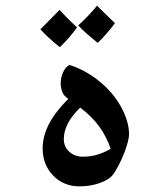

<svg xmlns="http://www.w3.org/2000/svg" viewBox="-20 -660 528 680"><path d="M262 0Q205 0 168 -38.5Q131 -77 131 -135Q131 -176 152.5 -219Q174 -262 222 -310Q206 -320 200.5 -334.5Q195 -349 195 -364Q195 -385 203.5 -404Q212 -423 226 -430Q283 -412 332 -372Q381 -332 409 -281Q437 -229 437 -185Q437 -171 430 -147.5Q423 -124 412 -99Q401 -74 389 -54.5Q377 -35 366 -28Q347 -15 319.5 -7.5Q292 0 262 0ZM273 -105Q301 -105 325.5 -112.5Q350 -120 372 -133Q357 -177 331 -212.5Q305 -248 264 -279Q235 -251 220.5 -223Q206 -195 206 -168Q206 -140 225.5 -122.5Q245 -105 273 -105ZM326 -508Q305 -525 288 -540Q271 -555 257 -570Q276 -587 292.5 -604.5Q309 -622 324 -640Q333 -630 349 -615Q365 -600 387 -578Q360 -541 326 -508ZM192 -493Q170 -510 153 -526Q136 -542 123 -556Q140 -573 157 -590.5Q174 -608 191 -625Q200 -615 215.5 -599Q231 -583 253 -563Q240 -545 225 -527.5Q210 -510 192 -493Z"/></svg>

Font: Noto Naskh Arabic
Style: Bold
Weight: 700
Designer: Monotype Design Team, David Williams, Mohamad Dakak and Nizar Qandah
Foundry: Monotype Imaging Inc.
Version: Version 2.016